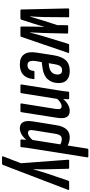

<svg xmlns="http://www.w3.org/2000/svg" viewBox="491 -1214 908 1931"><g transform="rotate(90 945.5 -249.0)"><path d="M86 0Q76 0 76 -11L65 -479Q65 -490 74 -490H145Q150 -490 152.5 -487.5Q155 -485 154 -479L152 -241Q152 -210 149.5 -169Q147 -128 145 -96H147Q157 -129 167 -161Q177 -193 186 -225L233 -371L234 -470Q234 -480 244 -480H308Q318 -480 318 -470L312 -225Q310 -193 309 -161Q308 -129 306 -96H308Q316 -129 325.5 -162.5Q335 -196 344 -227L421 -479Q424 -490 432 -490H505Q516 -490 512 -479L352 -11Q349 0 341 0H258Q247 0 247 -11L248 -123Q248 -144 249 -175Q250 -206 251 -236H249Q241 -207 232.5 -179Q224 -151 215 -123L179 -11Q175 0 167 0Z M627 6Q557 6 526.5 -38Q496 -82 510 -165L536 -333Q550 -419 587.5 -457.5Q625 -496 695 -496Q753 -496 784.5 -467.5Q816 -439 816 -386Q816 -319 779.5 -276.5Q743 -234 669 -223L605 -214L595 -156Q589 -112 598.5 -91.5Q608 -71 636 -71Q662 -71 676 -86Q690 -101 693 -131Q694 -141 704 -141H767Q778 -141 776 -131Q769 -62 732.5 -28Q696 6 627 6ZM616 -284 652 -289Q691 -296 710.5 -318Q730 -340 730 -374Q730 -419 687 -419Q660 -419 646 -400.5Q632 -382 625 -336Z M1030 0Q1019 0 1021 -11L1076 -354Q1081 -387 1074.5 -400.5Q1068 -414 1049 -414Q1031 -414 1010.5 -401Q990 -388 969 -363L966 -420Q996 -456 1029 -476Q1062 -496 1095 -496Q1141 -496 1158.5 -463.5Q1176 -431 1164 -361L1109 -11Q1107 0 1098 0ZM840 0Q829 0 830 -11L887 -367Q893 -406 897 -433.5Q901 -461 902 -479Q902 -490 912 -490H970Q979 -490 979 -479Q979 -460 976 -434Q973 -408 971 -391L976 -376L918 -11Q917 0 908 0Z M1271 6Q1227 6 1209 -27Q1191 -60 1202 -128L1239 -358Q1250 -428 1280.5 -462Q1311 -496 1361 -496Q1386 -496 1409.5 -489Q1433 -482 1455 -469L1443 -395Q1425 -406 1410 -411Q1395 -416 1380 -416Q1365 -416 1354.5 -410Q1344 -404 1337 -389.5Q1330 -375 1326 -351L1291 -134Q1286 -103 1292 -89.5Q1298 -76 1316 -76Q1334 -76 1355 -90.5Q1376 -105 1396 -131L1400 -74Q1367 -33 1335.5 -13.5Q1304 6 1271 6ZM1393 0Q1383 0 1383 -11Q1383 -30 1386.5 -56Q1390 -82 1392 -99L1387 -114L1475 -672Q1477 -683 1486 -683H1554Q1565 -683 1563 -672L1476 -123Q1469 -85 1466 -57.5Q1463 -30 1461 -11Q1461 0 1451 0Z M1560 185Q1555 185 1553.5 182Q1552 179 1553 174L1622 -4L1587 -479Q1587 -485 1589.5 -487.5Q1592 -490 1597 -490H1668Q1678 -490 1678 -479L1683 -263Q1684 -231 1683.5 -197.5Q1683 -164 1682 -131H1684Q1693 -164 1703.5 -197.5Q1714 -231 1724 -263L1797 -479Q1801 -490 1809 -490H1883Q1888 -490 1890 -487.5Q1892 -485 1890 -479L1640 174Q1635 185 1628 185Z"/></g></svg>

Font: Sofia Sans Extra Condensed SemiBold
Style: Italic
Weight: 600
Italic angle: -9°
Designer: Botio Nikoltchev, Ani Petrova
Foundry: lettersoup
Version: Version 4.101